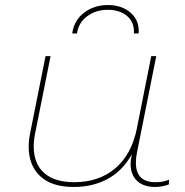

<svg xmlns="http://www.w3.org/2000/svg" viewBox="-20 -740 736 763"><path d="M652 -26 651 -7Q641 -3 625.5 0Q610 3 597 3Q550 3 524.5 -21.5Q499 -46 499 -89Q499 -104 504 -127Q467 -61 408 -29Q349 3 273 3Q185 3 139.5 -40Q94 -83 94 -157Q94 -184 100 -212L161 -517H181L120 -212Q114 -184 114 -158Q114 -90 155 -53Q196 -16 275 -16Q373 -16 438 -71Q503 -126 524 -230L581 -517H601L524 -132Q520 -113 520 -93Q520 -16 598 -16Q630 -16 652 -26ZM409 -720Q464 -720 499.5 -689Q535 -658 531 -607H512Q515 -650 486 -675.5Q457 -701 408 -701Q361 -701 326.5 -675.5Q292 -650 286 -607H267Q274 -659 314 -689.5Q354 -720 409 -720Z"/></svg>

Font: Montserrat Alternates Thin
Style: Italic
Weight: 250
Italic angle: -11.3°
Designer: Julieta Ulanovsky
Foundry: Julieta Ulanovsky
Version: Version 7.200